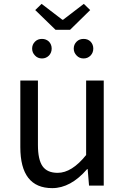

<svg xmlns="http://www.w3.org/2000/svg" viewBox="-20 -959 647 992"><path d="M85 -199V-543H176V-210Q176 -134 200 -100Q224 -66 278 -66Q351 -66 425 -158V-543H516V0H440L433 -85H430Q345 13 250 13Q85 13 85 -199ZM302 -857H306L413 -939L446 -907L342 -805H267L162 -907L195 -939ZM161 -672Q146 -687 146 -708Q146 -729 161 -744Q175 -758 197 -758Q218 -758 233 -744Q247 -729 247 -708Q247 -687 233 -672Q218 -657 197 -657Q175 -657 161 -672ZM376 -672Q361 -687 361 -708Q361 -729 376 -744Q390 -758 412 -758Q434 -758 448 -744Q462 -729 462 -708Q462 -687 448 -672Q433 -657 412 -657Q390 -657 376 -672Z"/></svg>

Font: KaiGen Gothic CN Regular
Style: Regular
Weight: 400
Designer: Ryoko NISHIZUKA  (kana & ideographs); Paul D. Hunt (Latin, Greek & Cyrillic); Wenlong ZHANG  (bopomofo); Sandoll Communi
Foundry: Adobe Systems Incorporated
Version: Version 1.002.20150501